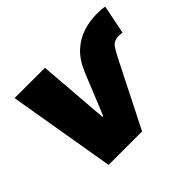

<svg xmlns="http://www.w3.org/2000/svg" viewBox="-126 -737 921 921"><g transform="rotate(-45 334.5 -276.5)"><path d="M51.1 -545.5H257.1L285.5 -184.7H291.2L376.4 -393.5Q401.3 -454.5 439.1 -489.2Q476.9 -523.8 522.5 -538.2Q568.2 -552.6 616.5 -552.6Q649.9 -552.6 669 -548.3L639.2 -400.6Q634.9 -401.6 629.8 -402.5Q624.6 -403.4 615.1 -403.4Q583.1 -403.4 567.5 -381.9Q551.8 -360.4 528.4 -312.5L370.7 0H143.5Z"/></g></svg>

Font: Inter UI Black
Style: Italic
Weight: 900
Italic angle: -9.39999°
Designer: Rasmus Andersson
Foundry: rsms
Version: 3.2;8d6f07862